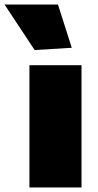

<svg xmlns="http://www.w3.org/2000/svg" viewBox="-74 -828 435 848"><path d="M56 -540H286V0H56ZM79 -607 -54 -808H182L243 -617Z"/></svg>

Font: Encode Sans Wide
Style: Black
Weight: 900
Designer: Pablo Impallari, Andres Torresi
Foundry: Pablo Impallari, Andres Torresi
Version: Version 1.000; ttfautohint (v1.00) -l 8 -r 50 -G 200 -x 14 -